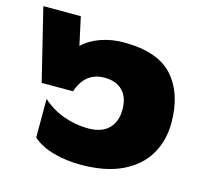

<svg xmlns="http://www.w3.org/2000/svg" viewBox="-92 -646 796 757"><g transform="rotate(15 306.0 -268.0)"><path d="M102 -43V-201Q141 -166 190 -148.5Q239 -131 290 -131Q345 -131 373.5 -159.5Q402 -188 402 -237Q402 -288 375.5 -314.5Q349 -341 302 -341Q223 -341 195 -257H67L-5 -551H148L173 -436Q200 -463 244 -479Q288 -495 339 -495Q479 -495 540.5 -425.5Q602 -356 602 -237Q602 -165 569 -108Q536 -51 468 -18Q400 15 298 15Q239 15 187 0.5Q135 -14 102 -43Z"/></g></svg>

Font: Prompt Black
Style: Regular
Weight: 900
Designer: Katatrad Team
Foundry: CadsonDemak
Version: Version 1.001